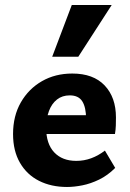

<svg xmlns="http://www.w3.org/2000/svg" viewBox="-20 -731 517 765"><path d="M247 14Q184 14 135.5 -10.5Q87 -35 59.5 -82.5Q32 -130 32 -197Q32 -269 63 -323Q94 -377 147 -407.5Q200 -438 268 -438Q352 -438 397 -390.5Q442 -343 442 -263Q442 -248 441.5 -231Q441 -214 438 -197H323V-257Q323 -303 308 -327Q293 -351 258 -351Q228 -351 207 -334.5Q186 -318 175 -288.5Q164 -259 164 -221Q164 -158 196 -124Q228 -90 284 -90Q315 -90 343.5 -100.5Q372 -111 398 -131L439 -62Q409 -32 375 -15.5Q341 1 308 7.5Q275 14 247 14ZM99 -197 115 -272H429V-197ZM188 -505 266 -711H425L292 -505Z"/></svg>

Font: Ysabeau Infant ExtraBold
Style: Regular
Weight: 800
Designer: Christian Thalmann (Catharsis Fonts)
Version: Version 2.001;gftools[0.9.30]; featfreeze: ss01,ss02,lnum